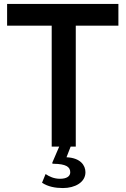

<svg xmlns="http://www.w3.org/2000/svg" viewBox="-20 -743 637 973"><path d="M364 0V-613H580V-723H16V-613H242V0H280L246 79C243 86 245 87 253 87C313 88 336 102 336 130C336 151 317 163 284 163C254 163 230 152 211 139L193 183C223 203 260 210 299 210C360 210 413 181 413 130C413 96 389 57 317 54L338 0Z"/></svg>

Font: United Sans SemiBold
Style: Regular
Weight: 600
Designer: Pablo Impallari, Rodrigo Fuenzalida (Modified by Dan O. Williams)
Version: Version 1.000;PS 001.000;hotconv 1.0.88;makeotf.lib2.5.64775